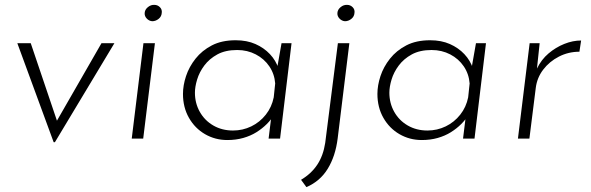

<svg xmlns="http://www.w3.org/2000/svg" viewBox="-20 -568 2421 787"><path d="M200 15 51 -391H106L224 -42L196 -43L396 -391H449L205 15Z M568 -391H615L567 0H520ZM573 -515Q574 -529 586.5 -539Q599 -549 613 -548Q626 -548 635.5 -538.5Q645 -529 643 -515Q642 -500 630 -490.5Q618 -481 604 -481Q591 -482 581.5 -492Q572 -502 573 -515Z M912 6Q862 6 820.5 -18Q779 -42 754.5 -85Q730 -128 730 -183Q730 -218 742.5 -256Q755 -294 781.5 -327.5Q808 -361 848.5 -382Q889 -403 946 -403Q992 -403 1027 -387.5Q1062 -372 1086.5 -346Q1111 -320 1122 -286L1113 -272L1134 -391H1175L1128 0H1081L1095 -114L1102 -96Q1092 -78 1073.5 -59.5Q1055 -41 1031 -26Q1007 -11 977 -2.5Q947 6 912 6ZM935 -33Q975 -33 1010 -50Q1045 -67 1069.5 -98Q1094 -129 1102 -169L1108 -226Q1105 -265 1084 -296Q1063 -327 1028.5 -345Q994 -363 952 -363Q904 -363 871 -345Q838 -327 817.5 -299.5Q797 -272 788 -242Q779 -212 779 -188Q779 -145 799 -109.5Q819 -74 854.5 -53.5Q890 -33 935 -33Z M1214 169Q1256 144 1280.5 107Q1305 70 1313 18L1365 -391H1412L1364 0Q1355 72 1323.5 123.5Q1292 175 1236 199ZM1363 -515Q1364 -529 1376.5 -539Q1389 -549 1403 -548Q1416 -548 1425.5 -538.5Q1435 -529 1433 -515Q1432 -500 1420 -490.5Q1408 -481 1394 -481Q1381 -482 1371.5 -492Q1362 -502 1363 -515Z M1709 6Q1659 6 1617.5 -18Q1576 -42 1551.5 -85Q1527 -128 1527 -183Q1527 -218 1539.5 -256Q1552 -294 1578.5 -327.5Q1605 -361 1645.5 -382Q1686 -403 1743 -403Q1789 -403 1824 -387.5Q1859 -372 1883.5 -346Q1908 -320 1919 -286L1910 -272L1931 -391H1972L1925 0H1878L1892 -114L1899 -96Q1889 -78 1870.5 -59.5Q1852 -41 1828 -26Q1804 -11 1774 -2.5Q1744 6 1709 6ZM1732 -33Q1772 -33 1807 -50Q1842 -67 1866.5 -98Q1891 -129 1899 -169L1905 -226Q1902 -265 1881 -296Q1860 -327 1825.5 -345Q1791 -363 1749 -363Q1701 -363 1668 -345Q1635 -327 1614.5 -299.5Q1594 -272 1585 -242Q1576 -212 1576 -188Q1576 -145 1596 -109.5Q1616 -74 1651.5 -53.5Q1687 -33 1732 -33Z M2192 -391 2181 -287Q2199 -324 2228.5 -349Q2258 -374 2293 -388Q2328 -402 2362 -402L2355 -356Q2310 -356 2271 -336Q2232 -316 2206.5 -282.5Q2181 -249 2176 -207L2150 0H2103L2151 -391Z"/></svg>

Font: Josefin Sans Thin Light
Style: Italic
Weight: 300
Italic angle: -7°
Version: Version 2.000